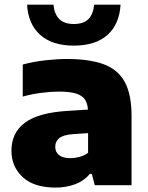

<svg xmlns="http://www.w3.org/2000/svg" viewBox="-20 -818 655 848"><path d="M226 10.5Q130.5 10.5 80.5 -35.5Q30.5 -81.5 30.5 -152.5Q30.5 -231.5 90.2 -276.2Q150 -321 282.5 -328.5L400 -336L420 -233.5L302 -225.5Q260 -222.5 242 -208.2Q224 -194 224 -169.5Q224 -146.5 240.8 -133Q257.5 -119.5 290.5 -119.5Q310 -119.5 330.5 -124.8Q351 -130 369 -143V-321Q369 -355.5 356.8 -375.8Q344.5 -396 316.2 -404.8Q288 -413.5 239.5 -413.5Q206.5 -413.5 163 -408Q119.5 -402.5 80.5 -391.5V-533Q126.5 -545.5 178.8 -551.5Q231 -557.5 275.5 -557.5Q375.5 -557.5 438.5 -534Q501.5 -510.5 531.2 -455.5Q561 -400.5 561 -306V0H398.5L385.5 -50H377Q350.5 -18.5 311 -4Q271.5 10.5 226 10.5ZM306 -616.5Q210.5 -616.5 157.5 -664Q104.5 -711.5 99.5 -797.5H216Q220 -756 241.8 -734Q263.5 -712 306 -712Q349.5 -712 370.8 -734Q392 -756 396 -797.5H512.5Q507.5 -711 454.8 -663.8Q402 -616.5 306 -616.5Z"/></svg>

Font: Encode Sans SemiExpanded ExtraBold
Style: Regular
Weight: 800
Width: 6
Designer: Multiple Designers
Foundry: Impallari Type
Version: Version 3.002